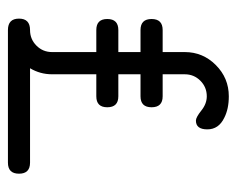

<svg xmlns="http://www.w3.org/2000/svg" viewBox="-78 -534 611 496"><g transform="rotate(90 228.0 -285.5)"><path d="M428.2 -28.6Q428.2 0 399.7 0H57.1Q27.6 0 27.6 -28.6Q27.6 -57.1 57.1 -57.1Q80.8 -57.1 97.4 -73.7Q114 -90.3 114 -114V-228.3H57.1Q28.6 -228.3 28.6 -256.6Q28.6 -285.2 57.1 -285.2H114V-342.5H57.1Q28.6 -342.5 28.6 -371.1Q28.6 -399.7 57.1 -399.7H114V-456.8Q114 -503.7 147.6 -537.1Q181.2 -570.6 228.3 -570.6Q261 -570.6 283.9 -558.8Q313.7 -544.4 313.7 -515.1Q313.7 -485.6 291 -485.6Q282.7 -485.6 265.1 -499.6Q247.6 -513.7 228.3 -513.7Q204.6 -513.7 188 -497.1Q171.4 -480.5 171.4 -456.8V-399.7H228.3Q256.6 -399.7 256.6 -371.1Q256.6 -342.5 228.3 -342.5H171.4V-285.2H228.3Q256.6 -285.2 256.6 -256.6Q256.6 -228.3 228.3 -228.3H171.4V-114Q171.4 -83.3 155.8 -57.1H399.7Q428.2 -57.1 428.2 -28.6Z"/></g></svg>

Font: EnergyBar
Style: Regular
Weight: 400
Italic angle: -10°
Version: 1.0 2000-03-28